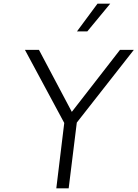

<svg xmlns="http://www.w3.org/2000/svg" viewBox="-20 -1020 745 1040"><path d="M577 -1000 453 -850H397L508 -1000ZM705 -750 396 -356 352 0H285L328 -354L115 -750H191L369 -414L630 -750Z"/></svg>

Font: Orkney Light
Style: LightItalic
Weight: 300
Designer: Samuel Oakes and Alfredo Marco Pradil
Foundry: Alfredo Marco Pradil
Version: 1.0; ttfautohint (v1.5)